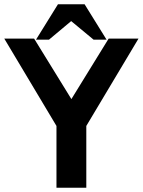

<svg xmlns="http://www.w3.org/2000/svg" viewBox="-20 -881 670 901"><path d="M630 -700 385 -290V0H245V-290L0 -700H140L315 -416L490 -700H630ZM252 -861H377L480 -695H419L314 -782L210 -695H149L252 -861Z"/></svg>

Font: CAT North
Style: Regular
Weight: 400
Designer: Peter Wiegel
Foundry: Peter Wiegel
Version: Version 1.000